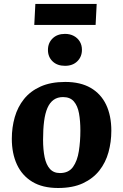

<svg xmlns="http://www.w3.org/2000/svg" viewBox="-20 -947 631 983"><path d="M277.5 15.5Q198 15.5 145.5 -16.2Q93 -48 66.7 -104.8Q40.5 -161.5 40.5 -236.5Q40.5 -294.5 55.5 -347Q70.5 -399.5 103 -440Q135.5 -480.5 187.8 -504Q240 -527.5 314 -527.5Q391.5 -527.5 444 -497.3Q496.5 -467 523.3 -411Q550 -355 550 -277.5Q550 -220.5 535.5 -167.8Q521 -115 488.8 -74Q456.5 -33 404.5 -8.7Q352.5 15.5 277.5 15.5ZM287 -61Q331.5 -61 353.8 -92.3Q376 -123.5 383.7 -173.3Q391.5 -223 391.5 -278.5Q391.5 -328 384.5 -366.5Q377.5 -405 358.3 -427.5Q339 -450 302.5 -450Q274.5 -450 254.8 -436Q235 -422 223 -394.5Q211 -367 205.8 -326.3Q200.5 -285.5 200.5 -232Q200.5 -180.5 208.5 -142Q216.5 -103.5 235.5 -82.3Q254.5 -61 287 -61ZM225.5 -691.3Q225.5 -727 249.3 -750.3Q273 -773.5 312.6 -773.5Q338.5 -773.5 358 -763Q377.5 -752.5 388.5 -734.3Q399.5 -716 399.5 -692Q399.5 -656.5 375.9 -633.3Q352.2 -610 313 -610Q273 -610 249.3 -632.8Q225.5 -655.6 225.5 -691.3ZM161 -927H475L469.5 -819.5H155.5Z"/></svg>

Font: Literata
Style: Italic
Weight: 400
Italic angle: -2°
Designer: Latin by Veronika Burian and Jose Scaglione. Greek by Irene Vlachou. Cyrillic by Vera Evstafieva
Foundry: TypeTogether
Version: Version 3.103;gftools[0.9.29]